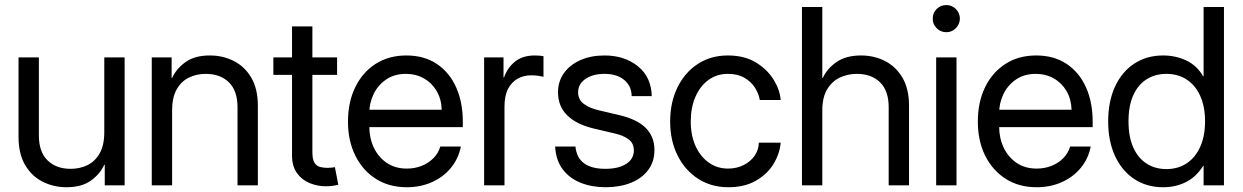

<svg xmlns="http://www.w3.org/2000/svg" viewBox="-20 -747 5009 774"><path d="M400.4 -213.9V-515.6H482.4V0H402.3V-83H400.4Q383.8 -45.9 346.4 -19Q309.1 7.8 248 7.8Q196.3 7.8 152.1 -14.4Q107.9 -36.6 81.3 -81.8Q54.7 -127 54.7 -195.3V-515.6H136.7V-201.2Q136.7 -134.3 171.9 -100.3Q207 -66.4 264.6 -66.4Q302.2 -66.4 333 -81.5Q363.8 -96.7 382.1 -129.4Q400.4 -162.1 400.4 -213.9Z M673.8 -301.8V0H591.8V-515.6H671.9V-432.6H673.8Q690.9 -470.2 728 -496.8Q765.1 -523.4 826.2 -523.4Q878.4 -523.4 922.4 -501.2Q966.3 -479 992.9 -434.1Q1019.5 -389.2 1019.5 -320.3V0H937.5V-314.5Q937.5 -381.3 902.6 -415.3Q867.7 -449.2 809.6 -449.2Q772 -449.2 741.2 -434.1Q710.4 -418.9 692.1 -386.5Q673.8 -354 673.8 -301.8Z M1293 3.9Q1259.8 3.9 1228.5 -8.8Q1197.3 -21.5 1177.2 -49.1Q1157.2 -76.7 1157.2 -121.1V-640.6H1239.3V-133.8Q1239.3 -104 1248 -90.6Q1256.8 -77.1 1271 -73.7Q1285.2 -70.3 1300.8 -70.3Q1309.6 -70.3 1317.6 -71.3Q1325.7 -72.3 1330.1 -73.2L1343.8 -2Q1335 0 1322.5 2Q1310.1 3.9 1293 3.9ZM1082 -445.3V-515.6H1338.9V-445.3Z M1620.1 7.8Q1548.3 7.8 1495.1 -26.1Q1441.9 -60.1 1412.4 -119.6Q1382.8 -179.2 1382.8 -256.8Q1382.8 -335 1411.9 -395Q1440.9 -455.1 1493.9 -489.3Q1546.9 -523.4 1618.2 -523.4Q1689.9 -523.4 1741 -489.3Q1792 -455.1 1818.8 -395Q1845.7 -335 1845.7 -256.8V-234.4H1427.7V-304.7H1760.7Q1759.3 -347.7 1740.2 -380.1Q1721.2 -412.6 1689 -430.9Q1656.7 -449.2 1616.2 -449.2Q1569.8 -449.2 1536.6 -426.5Q1503.4 -403.8 1486.1 -367.7Q1468.8 -331.5 1468.8 -291V-237.3Q1468.8 -190.9 1486.8 -152.3Q1504.9 -113.8 1538.8 -90.6Q1572.8 -67.4 1620.1 -67.4Q1652.3 -67.4 1679.9 -78.4Q1707.5 -89.4 1727.3 -109.4Q1747.1 -129.4 1754.9 -156.2H1837.9Q1828.1 -106.9 1797.6 -70.1Q1767.1 -33.2 1721.2 -12.7Q1675.3 7.8 1620.1 7.8Z M1931.6 0V-515.6H2009.8V-434.6H2011.7Q2025.9 -474.6 2056.6 -499Q2087.4 -523.4 2135.7 -523.4Q2147 -523.4 2156.5 -522.5Q2166 -521.5 2170.9 -520.5V-437.5Q2166 -439 2152.1 -441.2Q2138.2 -443.4 2120.1 -443.4Q2091.8 -443.4 2067.4 -430.2Q2043 -417 2028.3 -389.2Q2013.7 -361.3 2013.7 -317.4V0Z M2607.4 -359.4H2526.4Q2525.9 -400.4 2496.3 -424.8Q2466.8 -449.2 2417 -449.2Q2369.6 -449.2 2340.1 -428.7Q2310.5 -408.2 2310.5 -375Q2310.5 -345.7 2333 -328.6Q2355.5 -311.5 2392.6 -302.7L2475.6 -283.2Q2549.8 -265.6 2584 -230.5Q2618.2 -195.3 2618.2 -142.6Q2618.2 -94.7 2592.5 -61Q2566.9 -27.3 2522.5 -9.8Q2478 7.8 2421.9 7.8Q2366.7 7.8 2321.8 -9.8Q2276.9 -27.3 2249 -63.7Q2221.2 -100.1 2217.8 -156.2H2299.8Q2304.2 -110.4 2335 -88.4Q2365.7 -66.4 2419.9 -66.4Q2473.6 -66.4 2504.4 -86.4Q2535.2 -106.4 2535.2 -140.6Q2535.2 -169.9 2513.9 -185.5Q2492.7 -201.2 2458 -209L2375 -228.5Q2303.2 -245.6 2266.4 -282.2Q2229.5 -318.8 2229.5 -375Q2229.5 -418.9 2253.4 -452.4Q2277.3 -485.8 2319.6 -504.6Q2361.8 -523.4 2417 -523.4Q2497.6 -523.4 2551.5 -480Q2605.5 -436.5 2607.4 -359.4Z M2916 7.8Q2847.7 7.8 2794.7 -26.1Q2741.7 -60.1 2711.7 -119.9Q2681.6 -179.7 2681.6 -256.8Q2681.6 -335 2711.2 -395Q2740.7 -455.1 2793.2 -489.3Q2845.7 -523.4 2914.1 -523.4Q2981.9 -523.4 3028.3 -494.6Q3074.7 -465.8 3099.6 -424.3Q3124.5 -382.8 3127 -343.8H3043Q3038.6 -369.6 3023.2 -393.8Q3007.8 -418 2980.7 -433.6Q2953.6 -449.2 2914.1 -449.2Q2869.6 -449.2 2835.9 -424.6Q2802.2 -399.9 2783.4 -356.7Q2764.6 -313.5 2764.6 -256.8Q2764.6 -201.2 2783.9 -158.4Q2803.2 -115.7 2837.2 -91.6Q2871.1 -67.4 2915 -67.4Q2949.2 -67.4 2977.3 -81.3Q3005.4 -95.2 3022 -119.1Q3038.6 -143.1 3039.1 -171.9H3127Q3123.5 -127.9 3098.6 -86.7Q3073.7 -45.4 3027.8 -18.8Q2981.9 7.8 2916 7.8Z M3294.9 -301.8V0H3212.9V-718.8H3294.9V-432.6H3296.9Q3314 -470.2 3352.1 -496.8Q3390.1 -523.4 3451.2 -523.4Q3503.4 -523.4 3547.4 -501.2Q3591.3 -479 3617.9 -434.1Q3644.5 -389.2 3644.5 -320.3V0H3562.5V-314.5Q3562.5 -381.3 3527.6 -415.3Q3492.7 -449.2 3434.6 -449.2Q3397 -449.2 3365.2 -434.1Q3333.5 -418.9 3314.2 -386.5Q3294.9 -354 3294.9 -301.8Z M3753.9 0V-515.6H3835.9V0ZM3794.9 -617.2Q3772 -617.2 3755.9 -633.3Q3739.7 -649.4 3740.2 -671.9Q3739.7 -694.8 3755.9 -710.7Q3772 -726.6 3794.9 -726.6Q3817.4 -726.6 3833.3 -710.7Q3849.1 -694.8 3849.6 -671.9Q3849.1 -649.4 3833.3 -633.3Q3817.4 -617.2 3794.9 -617.2Z M4159.2 7.8Q4087.4 7.8 4034.2 -26.1Q3981 -60.1 3951.4 -119.6Q3921.9 -179.2 3921.9 -256.8Q3921.9 -335 3950.9 -395Q3980 -455.1 4033 -489.3Q4085.9 -523.4 4157.2 -523.4Q4229 -523.4 4280 -489.3Q4331.1 -455.1 4357.9 -395Q4384.8 -335 4384.8 -256.8V-234.4H3966.8V-304.7H4299.8Q4298.3 -347.7 4279.3 -380.1Q4260.3 -412.6 4228 -430.9Q4195.8 -449.2 4155.3 -449.2Q4108.9 -449.2 4075.7 -426.5Q4042.5 -403.8 4025.1 -367.7Q4007.8 -331.5 4007.8 -291V-237.3Q4007.8 -190.9 4025.9 -152.3Q4043.9 -113.8 4077.9 -90.6Q4111.8 -67.4 4159.2 -67.4Q4191.4 -67.4 4219 -78.4Q4246.6 -89.4 4266.4 -109.4Q4286.1 -129.4 4293.9 -156.2H4377Q4367.2 -106.9 4336.7 -70.1Q4306.2 -33.2 4260.3 -12.7Q4214.4 7.8 4159.2 7.8Z M4668.9 7.8Q4602.1 7.8 4552 -25.6Q4502 -59.1 4474.6 -118.9Q4447.3 -178.7 4447.3 -257.8Q4447.3 -337.4 4474.6 -397.2Q4502 -457 4552 -490.2Q4602.1 -523.4 4668.9 -523.4Q4719.2 -523.4 4762.2 -503.2Q4805.2 -482.9 4830.1 -439.5H4832V-718.8H4914.1V0H4832V-78.1H4830.1Q4802.2 -33.7 4760.7 -12.9Q4719.2 7.8 4668.9 7.8ZM4681.6 -65.4Q4729.5 -65.4 4764.6 -89.1Q4799.8 -112.8 4818.8 -156.2Q4837.9 -199.7 4837.9 -257.8Q4837.9 -316.4 4818.8 -359.4Q4799.8 -402.3 4764.6 -425.8Q4729.5 -449.2 4681.6 -449.2Q4637.2 -449.2 4602.8 -427.7Q4568.4 -406.2 4548.8 -363.8Q4529.3 -321.3 4529.3 -257.8Q4529.3 -194.8 4548.8 -151.9Q4568.4 -108.9 4602.8 -87.2Q4637.2 -65.4 4681.6 -65.4Z"/></svg>

Font: Inter Display V
Style: Regular
Weight: 400
Designer: Rasmus Andersson
Foundry: rsms
Version: Version 3.015;git-src